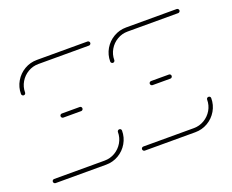

<svg xmlns="http://www.w3.org/2000/svg" viewBox="-90 -667 986 815"><g transform="rotate(-20 403.0 -259.5)"><path d="M367 -122.2Q371.1 -122.2 373.7 -119.6Q376.3 -117 376.3 -113Q376.3 -82.2 361.1 -56.3Q345.9 -30.4 320 -15.2Q294.1 0 263.3 0H35.2Q31.5 0 28.7 -2.8Q25.9 -5.6 25.9 -9.3Q25.9 -13.3 28.7 -15.9Q31.5 -18.5 35.2 -18.5H263.3Q288.9 -18.5 310.6 -31.3Q332.2 -44.1 345 -65.7Q357.8 -87.4 357.8 -113Q357.8 -117 360.6 -119.6Q363.3 -122.2 367 -122.2ZM250.7 -259.3Q250.7 -255.6 248.1 -252.8Q245.6 -250 241.5 -250H161.1Q157.4 -250 154.6 -252.8Q151.9 -255.6 151.9 -259.3Q151.9 -263.3 154.6 -265.9Q157.4 -268.5 161.1 -268.5H241.5Q245.6 -268.5 248.1 -265.9Q250.7 -263.3 250.7 -259.3ZM35.6 -396.3Q31.9 -396.3 29.1 -399.1Q26.3 -401.9 26.3 -405.6Q26.3 -436.3 41.5 -462.2Q56.7 -488.1 82.6 -503.3Q108.5 -518.5 139.3 -518.5H367.8Q371.5 -518.5 374.3 -515.7Q377 -513 377 -509.3Q377 -505.6 374.3 -502.8Q371.5 -500 367.8 -500H139.3Q113.7 -500 92 -487.2Q70.4 -474.4 57.6 -452.8Q44.8 -431.1 44.8 -405.6Q44.8 -401.9 42.2 -399.1Q39.6 -396.3 35.6 -396.3Z M770 -122.2Q774.1 -122.2 776.7 -119.6Q779.3 -117 779.3 -113Q779.3 -82.2 764.1 -56.3Q748.9 -30.4 723 -15.2Q697 0 666.3 0H438.1Q434.4 0 431.7 -2.8Q428.9 -5.6 428.9 -9.3Q428.9 -13.3 431.7 -15.9Q434.4 -18.5 438.1 -18.5H666.3Q691.9 -18.5 713.5 -31.3Q735.2 -44.1 748 -65.7Q760.7 -87.4 760.7 -113Q760.7 -117 763.5 -119.6Q766.3 -122.2 770 -122.2ZM653.7 -259.3Q653.7 -255.6 651.1 -252.8Q648.5 -250 644.4 -250H564.1Q560.4 -250 557.6 -252.8Q554.8 -255.6 554.8 -259.3Q554.8 -263.3 557.6 -265.9Q560.4 -268.5 564.1 -268.5H644.4Q648.5 -268.5 651.1 -265.9Q653.7 -263.3 653.7 -259.3ZM438.5 -396.3Q434.8 -396.3 432 -399.1Q429.3 -401.9 429.3 -405.6Q429.3 -436.3 444.4 -462.2Q459.6 -488.1 485.6 -503.3Q511.5 -518.5 542.2 -518.5H770.7Q774.4 -518.5 777.2 -515.7Q780 -513 780 -509.3Q780 -505.6 777.2 -502.8Q774.4 -500 770.7 -500H542.2Q516.7 -500 495 -487.2Q473.3 -474.4 460.6 -452.8Q447.8 -431.1 447.8 -405.6Q447.8 -401.9 445.2 -399.1Q442.6 -396.3 438.5 -396.3Z"/></g></svg>

Font: 26F Galaxy Hebrew Hairline
Style: Regular
Weight: 50
Designer: C₂₉H₂₅N₃O₅
Version: Version 1.000